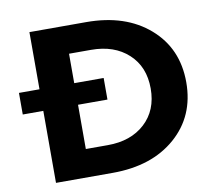

<svg xmlns="http://www.w3.org/2000/svg" viewBox="-79 -803 997 893"><g transform="rotate(-10 420.0 -356.0)"><path d="M115 -442V-712H383Q568 -712 680.5 -614Q793 -516 793 -356Q793 -196 680.5 -98Q568 0 383 0H115V-340H18V-442ZM625 -356Q625 -459 558.5 -520Q492 -581 383 -581H279V-442H418V-340H279V-131H383Q492 -131 558.5 -192Q625 -253 625 -356Z"/></g></svg>

Font: Metropolitano
Style: Bold
Weight: 700
Designer: Fonts by Alex Slobzheninov & Chris M. Simpson / Changes by Cristiano Sobral
Foundry: Fonts by Alex Slobzheninov & Chris M. Simpson / Changes by Cristiano Sobral
Version: Version 1.00;August 30, 2020;FontCreator 13.0.0.2681 64-bit